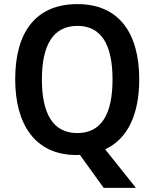

<svg xmlns="http://www.w3.org/2000/svg" viewBox="-20 -745 752 935"><path d="M658 -358C658 -587 557 -725 357 -725C153 -725 54 -587 54 -359C54 -143 148 10 353 10C358 10 364 9 369 9L485 170H642L492 -18C602 -68 658 -189 658 -358ZM184 -358C184 -524 238 -619 357 -619C475 -619 528 -525 528 -358C528 -191 475 -97 356 -97C238 -97 184 -192 184 -358Z"/></svg>

Font: Noto Sans Myanmar SemiCondensed SemiBold
Style: Regular
Weight: 600
Width: 4
Designer: Monotype Design Team
Foundry: Monotype Imaging Inc.
Version: Version 2.107